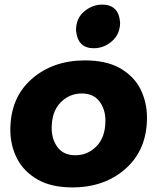

<svg xmlns="http://www.w3.org/2000/svg" viewBox="-20 -810 684 836"><path d="M295 6Q205 6 145 -27.5Q82.5 -63.5 53.8 -120.5Q25 -177.5 25 -244Q25 -384 117.5 -465.5Q210 -547 350 -547Q441 -547 501 -514Q563.5 -478.5 591.8 -421.5Q620 -364.5 620 -298Q620 -159 528 -76.5Q436 6 295 6ZM308 -134Q362 -134 400.5 -173.5Q439 -213 439 -285Q439 -334 413 -368.5Q387 -403 336 -403Q282 -403 243.5 -363.5Q205 -324 205 -252Q205 -203 231 -168.5Q257 -134 308 -134ZM388 -600Q318 -600 311 -678Q311 -731 347 -760.5Q383 -790 425 -790Q497 -790 503 -712Q503 -662 468 -631Q433 -600 388 -600Z"/></svg>

Font: Argentum Novus
Style: Bold Italic
Weight: 700
Designer: Julieta Ulanovsky (font) & Cristiano Sobral (main changes)
Foundry: Julieta Ulanovsky (font) & Cristiano Sobral (main changes)
Version: Version 3.00;November 27, 2020;FontCreator 13.0.0.2655 64-bi